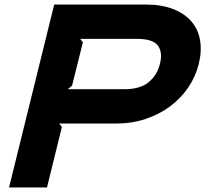

<svg xmlns="http://www.w3.org/2000/svg" viewBox="-20 -830 909 850"><path d="M860 -547Q846 -491 813.5 -443Q781 -395 733.5 -359.5Q686 -324 625 -303.5Q564 -283 492 -283H242L254 -268L188 0H20L220 -810H623Q694 -810 745 -790.5Q796 -771 826.5 -736Q857 -701 865.5 -653Q874 -605 860 -547ZM688 -547Q701 -598 679 -628Q657 -658 586 -658H335L347 -643L299 -451L280 -435H530Q601 -435 638.5 -466.5Q676 -498 688 -547Z"/></svg>

Font: TypoPRO Sinkin Sans
Style: 700 Bold Italic
Weight: 700
Italic angle: -112°
Designer: Keith Bates
Foundry: K-Type
Version: Sinkin Sans (version 1.0)  by Keith Bates   •   © 2014   www